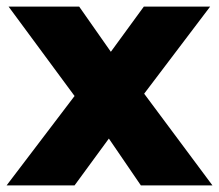

<svg xmlns="http://www.w3.org/2000/svg" viewBox="-20 -562 664 582"><path d="M407 0 310 -142 206 0H0L206 -271L6 -542H220L316 -405L416 -542H617L417 -278L624 0Z"/></svg>

Font: Montserrat Alternates ExtraBold
Style: Regular
Weight: 800
Designer: Julieta Ulanovsky
Foundry: Julieta Ulanovsky
Version: Version 7.200